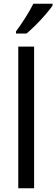

<svg xmlns="http://www.w3.org/2000/svg" viewBox="-20 -1010 302 1030"><path d="M163 0H78V-760H163ZM262 -980Q249 -961 224.5 -932.5Q200 -904 172 -876Q144 -848 122 -830H66V-842Q90 -874 116 -915Q142 -956 159 -990H262Z"/></svg>

Font: Noto Sans Myanmar SemiCondensed
Style: Regular
Weight: 400
Width: 4
Designer: Monotype Design Team
Foundry: Monotype Imaging Inc.
Version: Version 2.107; ttfautohint (v1.8.4.7-5d5b)